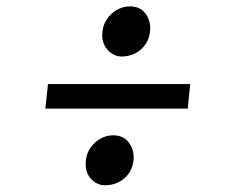

<svg xmlns="http://www.w3.org/2000/svg" viewBox="-20 -602 709 586"><path d="M126.5 -345.5H560.5L553 -270.5H118.5ZM241.5 -102.5Q241.5 -128 253.8 -147.5Q266 -167 285.2 -178Q304.5 -189 324.5 -189Q356 -189 372 -168.5Q388 -148 388 -121.5Q387.5 -94.5 374.8 -75.2Q362 -56 342.5 -46.2Q323 -36.5 301 -36.5Q276.5 -36.5 258.8 -55Q241 -73.5 241.5 -102.5ZM351.5 -429.5Q328 -429.5 309.8 -448.5Q291.5 -467.5 292 -496.5Q292.5 -522 304.8 -541.2Q317 -560.5 336.2 -571.5Q355.5 -582.5 376 -582.5Q407 -582.5 422.8 -562.2Q438.5 -542 438.5 -515.5Q438 -488.5 425.5 -469Q413 -449.5 393.2 -439.5Q373.5 -429.5 351.5 -429.5Z"/></svg>

Font: Merriweather 60pt ExtraBold
Style: Italic
Weight: 800
Italic angle: -7.8°
Version: Version 2.101